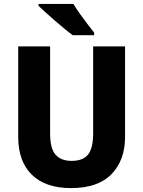

<svg xmlns="http://www.w3.org/2000/svg" viewBox="-20 -951 731 981"><path d="M619 -252Q619 -133 550 -61.5Q481 10 343 10Q212 10 142.5 -58.5Q73 -127 73 -251V-714H236V-269Q236 -192 264 -160.5Q292 -129 346 -129Q404 -129 430 -161.5Q456 -194 456 -270V-714H619ZM355 -931Q368 -909 387.5 -881.5Q407 -854 427 -828Q447 -802 461 -784V-771H352Q335 -783 311 -803Q287 -823 261 -845Q235 -867 213 -887.5Q191 -908 177 -921V-931Z"/></svg>

Font: Noto Sans Kannada SemiCondensed ExtraBold
Style: Regular
Weight: 800
Width: 4
Designer: Jelle Bosma - Monotype Design Team
Foundry: Monotype Imaging Inc.
Version: Version 2.005; ttfautohint (v1.8.4.7-5d5b)